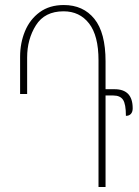

<svg xmlns="http://www.w3.org/2000/svg" viewBox="-20 -744 555 764"><path d="M431 -364H400V0H372V-504Q372 -602 334.5 -650.5Q297 -699 233 -699Q158 -699 123 -643.5Q88 -588 88 -515V-370H60V-518Q60 -573 79.5 -620Q99 -667 138 -695.5Q177 -724 234 -724Q311 -724 355.5 -669Q400 -614 400 -500V-389H436Q508 -389 508 -313Q508 -299 501 -291Q494 -283 481 -283Q481 -330 469.5 -347Q458 -364 431 -364Z"/></svg>

Font: Noto Serif Georgian Thin Cond
Style: Regular
Weight: 250
Width: 3
Designer: Monotype Design team
Foundry: Monotype Imaging Inc.
Version: Version 1.000